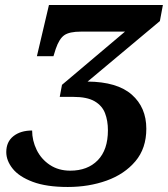

<svg xmlns="http://www.w3.org/2000/svg" viewBox="-20 -734 669 765"><path d="M250 11Q165 11 110.5 -9.5Q56 -30 30.5 -62Q5 -94 5 -128Q5 -169 33.5 -191.5Q62 -214 108 -214Q108 -174 126 -137Q144 -100 178.5 -77Q213 -54 260 -54Q329 -54 369.5 -95.5Q410 -137 410 -215Q410 -253 398.5 -283Q387 -313 357 -330.5Q327 -348 272 -348H218L227 -396L478 -608H302Q257 -608 236.5 -594Q216 -580 202 -539L193 -510H127L175 -714H629L617 -650L329 -409Q447 -408 505 -357Q563 -306 563 -221Q563 -143 519.5 -91.5Q476 -40 405 -14.5Q334 11 250 11Z"/></svg>

Font: Noto Serif
Style: Bold Italic
Weight: 700
Italic angle: -12°
Designer: Monotype Design Team
Foundry: Monotype Imaging Inc.
Version: Version 2.013